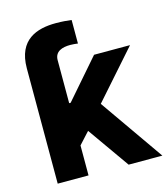

<svg xmlns="http://www.w3.org/2000/svg" viewBox="-110 -824 797 910"><g transform="rotate(-15 288.5 -368.5)"><path d="M408.4 0H573.9L355.5 -312.5L561.4 -545.5H384.9L218.8 -354.4H211.6V-566.1C212 -608.7 249.3 -619.7 287.6 -619.7C300.4 -619.7 312.9 -618.3 324.9 -616.8V-732.2C306.5 -734.7 279.5 -737.2 247.9 -737.2C155.5 -737.2 60.7 -706.7 60.4 -566.1V0H211.6V-147L264.2 -204.5Z"/></g></svg>

Font: Margiela Sans
Style: Bold
Weight: 700
Designer: Stefan Endress, Andreas Faust
Version: Version 1.100;FEAKit 1.0